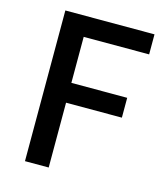

<svg xmlns="http://www.w3.org/2000/svg" viewBox="-110 -822 786 907"><g transform="rotate(15 283.0 -368.5)"><path d="M97 0V-737H533V-639H213V-414H486V-317H213V0Z"/></g></svg>

Font: Noto Sans SC Medium
Style: Regular
Weight: 500
Designer: Ryoko NISHIZUKA  (kana, bopomofo & ideographs); Paul D. Hunt (Latin, Greek & Cyrillic); Sandoll Communications , Soo-you
Foundry: Adobe
Version: Version 2.004-H2;hotconv 1.0.118;makeotfexe 2.5.65603